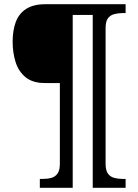

<svg xmlns="http://www.w3.org/2000/svg" viewBox="-20 -780 657 911"><path d="M169 111V69H182Q205 69 223.5 64Q242 59 253 43.5Q264 28 264 -3V-386H193Q135 -386 101.5 -413.5Q68 -441 54 -485.5Q40 -530 40 -582Q40 -636 55 -676Q70 -716 104.5 -738Q139 -760 195 -760H576V-718H563Q541 -718 522 -713Q503 -708 492 -693Q481 -678 481 -646V-3Q481 28 492 43.5Q503 59 522 64Q541 69 563 69H576V111H420V-709H325V111Z"/></svg>

Font: Noto Serif Tamil
Style: Italic
Weight: 400
Italic angle: -12°
Designer: Indian Type Foundry, Tom Grace, and the Monotype Design Team
Foundry: Monotype Imaging Inc.
Version: Version 2.003